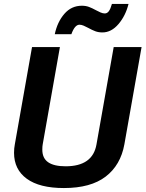

<svg xmlns="http://www.w3.org/2000/svg" viewBox="-20 -938 736 971"><path d="M51 -165Q51 -188 55 -208L142 -700H283L196 -208Q194 -198 194 -181Q194 -138 223.5 -117.5Q253 -97 312 -97Q449 -97 468 -208L555 -700H696L609 -208Q590 -103 514.5 -45Q439 13 303 13Q180 13 115.5 -34Q51 -81 51 -165ZM394 -909Q414 -909 430 -903Q446 -897 466 -886Q477 -880 488.5 -875Q500 -870 510 -870Q522 -870 530.5 -881.5Q539 -893 546 -918H630Q615 -858 579 -816Q543 -774 498 -774Q478 -774 462 -780Q446 -786 426 -797Q415 -803 403.5 -808Q392 -813 382 -813Q358 -813 341 -765H257Q270 -827 305.5 -868Q341 -909 394 -909Z"/></svg>

Font: KoHo
Style: Bold Italic
Weight: 700
Italic angle: -10°
Version: Version 1.000; ttfautohint (v1.6)